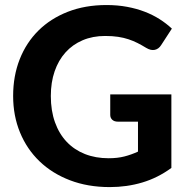

<svg xmlns="http://www.w3.org/2000/svg" viewBox="-20 -754 764 782"><path d="M429 -369.5H678V-70Q622.5 -29.5 559.8 -10.8Q497 8 427 8Q337.5 8 265 -19.8Q192.5 -47.5 141 -97Q89.5 -146.5 61.5 -214.5Q33.5 -282.5 33.5 -363Q33.5 -444.5 60.2 -512.5Q87 -580.5 136.5 -629.5Q186 -678.5 256.2 -706Q326.5 -733.5 413.5 -733.5Q458.5 -733.5 497.5 -726.2Q536.5 -719 569.5 -706.2Q602.5 -693.5 630 -676Q657.5 -658.5 680 -637.5L636.5 -570.5Q626.5 -554.5 610.5 -551Q594.5 -547.5 575.5 -559Q557.5 -570 540.2 -578.8Q523 -587.5 503.5 -594Q484 -600.5 461 -604Q438 -607.5 408 -607.5Q357.5 -607.5 316.5 -590Q275.5 -572.5 246.8 -540.5Q218 -508.5 202.5 -463.5Q187 -418.5 187 -363Q187 -303 204 -255.8Q221 -208.5 252 -176Q283 -143.5 326.2 -126.5Q369.5 -109.5 422.5 -109.5Q458.5 -109.5 486.8 -116.8Q515 -124 542 -136.5V-258.5H460Q445.5 -258.5 437.2 -266.2Q429 -274 429 -286Z"/></svg>

Font: Lato 2
Style: Regular
Weight: 800
Designer: Lukasz Dziedzic with Adam Twardoch and Botio Nikoltchev
Foundry: tyPoland Lukasz Dziedzic
Version: Version 2.015; 2015-08-06; http://www.latofonts.com/